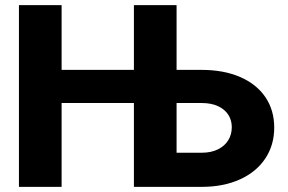

<svg xmlns="http://www.w3.org/2000/svg" viewBox="-20 -727 1121 747"><path d="M53.7 -707H219.7V-455.1H501V-707H667V-455.1H764.6Q850.1 -455.1 914.1 -427.5Q978 -399.9 1012.5 -349.1Q1046.9 -298.3 1046.9 -230.5Q1046.9 -162.6 1012.2 -110.4Q977.5 -58.1 913.6 -29.1Q849.6 0 764.6 0H501V-326.2H219.7V0H53.7ZM764.6 -132.8Q801.8 -132.8 828.1 -146Q854.5 -159.2 868.2 -181.6Q881.8 -204.1 881.8 -232.4Q881.8 -259.3 868.2 -280.5Q854.5 -301.8 828.1 -314Q801.8 -326.2 764.6 -326.2H667V-132.8Z"/></svg>

Font: Pretendard JP ExtraBold
Style: Regular
Weight: 800
Designer: Base glyphs from Inter by Rasmus Andersson; Hangeul glyphs from Noto Sans CJK(Source Han Sans) by Jang Soo-young and Kan
Foundry: Kil Hyung-jin
Version: Version 1.309